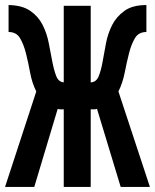

<svg xmlns="http://www.w3.org/2000/svg" viewBox="-28 -742 615 762"><path d="M553 -615Q522 -615 507.5 -590.5Q493 -566 484 -530.5Q475 -495 467 -454Q459 -413 442 -379L567 0H451L357 -310Q351 -308 345 -308Q339 -308 332 -308V0H225V-308Q218 -308 212 -308Q206 -308 201 -310L108 0H-8L116 -379Q99 -413 91.5 -454Q84 -495 75 -530.5Q66 -566 51.5 -590.5Q37 -615 6 -615V-722Q60 -721 92 -699Q124 -677 141 -643.5Q158 -610 165.5 -571Q173 -532 179.5 -498Q186 -464 195 -440.5Q204 -417 225 -415V-719H332V-415Q354 -416 363.5 -439Q373 -462 379 -496Q385 -530 392.5 -569.5Q400 -609 417 -642.5Q434 -676 466 -699Q498 -722 553 -722Z"/></svg>

Font: Osterbar
Style: Regular
Weight: 500
Width: 3
Designer: Peter Wiegel, Basierend auf Erbar schmal-halbfette Grotesk v. Jacob Erbar
Foundry: Peter Wiegel
Version: Version 1.0